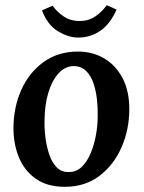

<svg xmlns="http://www.w3.org/2000/svg" viewBox="-20 -710 557 741"><path d="M281 -511Q337 -511 381.5 -485Q426 -459 452.5 -409.5Q479 -360 479 -289Q479 -210 449 -141.5Q419 -73 363.5 -31Q308 11 230 11Q163 11 119 -19.5Q75 -50 53.5 -101.5Q32 -153 32 -215Q32 -295 62 -362.5Q92 -430 148 -470.5Q204 -511 281 -511ZM266 -455Q231 -455 205.5 -426.5Q180 -398 166 -350.5Q152 -303 152 -245Q151 -213 155.5 -178.5Q160 -144 170 -114Q180 -84 198 -65Q216 -46 243 -46Q274 -45 295.5 -66Q317 -87 330.5 -120Q344 -153 350.5 -190Q357 -227 357 -260Q358 -290 354.5 -323.5Q351 -357 341.5 -386.5Q332 -416 313.5 -435Q295 -454 266 -455ZM282 -565Q244 -565 203.5 -589.5Q163 -614 142 -670L183 -688Q198 -666 224.5 -647.5Q251 -629 287 -629Q323 -629 349 -647.5Q375 -666 392 -690L430 -673Q405 -617 367 -591Q329 -565 282 -565Z"/></svg>

Font: Lora SemiBold
Style: Italic
Weight: 600
Italic angle: -3°
Designer: Olga Karpushina, Alexei Vanyashin (Cyrillic)
Foundry: Cyreal
Version: Version 3.011; ttfautohint (v1.8.4.7-5d5b)